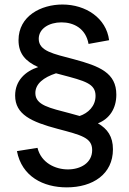

<svg xmlns="http://www.w3.org/2000/svg" viewBox="-20 -680 570 850"><path d="M413.5 -134C463.5 -153.5 495 -198 495 -261C495 -357 422 -387 306 -418C217.5 -441.5 151.5 -453.5 151.5 -508C151.5 -553.5 197.5 -581 252 -581C305.5 -581 359.5 -555 372 -485.5L463 -502C450.5 -600.5 359.5 -660 256.5 -660C162 -660 62 -609.5 62 -502C62 -442 93.5 -408 149 -383C92 -364.5 47 -323 47 -257C47 -173.5 118.5 -140.5 235.5 -109.5C341.5 -81.5 388 -70 388 -15.5C388 41.5 336.5 70 280.5 70C225.5 70 162.5 41.5 146 -25.5L55 -11C76.5 101.5 171.5 149.5 275.5 149.5C391 149.5 480 91 480 -19C480 -75.5 456 -109.5 413.5 -134ZM136.5 -268C136.5 -309 173 -337.5 228 -355.5L250.5 -349.5C356.5 -321.5 403 -310 403 -255.5C403 -210 370 -179 332.5 -166.5C319.5 -170.5 305.5 -174 291 -178C200 -202 136.5 -214 136.5 -268Z"/></svg>

Font: Hauora Medium
Style: Regular
Weight: 500
Designer: Wayne Shih
Foundry: WCYS
Version: Version 1.001;hotconv 1.0.109;makeotfexe 2.5.65596